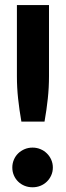

<svg xmlns="http://www.w3.org/2000/svg" viewBox="-20 -746 264 772"><path d="M177 -725.5V-439.5Q177 -394 172.2 -349.5Q167.5 -305 159 -257H66Q57.5 -305 52.8 -349.5Q48 -394 48 -439.5V-725.5ZM29.5 -72.5Q29.5 -89 35.8 -103.8Q42 -118.5 53 -129.2Q64 -140 78.8 -146.2Q93.5 -152.5 111 -152.5Q128 -152.5 142.8 -146.2Q157.5 -140 168.5 -129.2Q179.5 -118.5 186 -103.8Q192.5 -89 192.5 -72.5Q192.5 -55.5 186 -41Q179.5 -26.5 168.5 -15.8Q157.5 -5 142.8 1Q128 7 111 7Q93.5 7 78.8 1Q64 -5 53 -15.8Q42 -26.5 35.8 -41Q29.5 -55.5 29.5 -72.5Z"/></svg>

Font: Lato 2
Style: Regular
Weight: 800
Designer: Lukasz Dziedzic with Adam Twardoch and Botio Nikoltchev
Foundry: tyPoland Lukasz Dziedzic
Version: Version 2.015; 2015-08-06; http://www.latofonts.com/